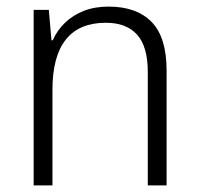

<svg xmlns="http://www.w3.org/2000/svg" viewBox="-20 -562 602 582"><path d="M309 -542Q394 -542 439.5 -495.5Q485 -449 485 -348V0H428V-344Q428 -421 395.5 -457Q363 -493 301 -493Q220 -493 179.5 -442Q139 -391 139 -290V0H82V-532H128L136 -440H140Q153 -470 177 -493Q201 -516 234 -529Q267 -542 309 -542Z"/></svg>

Font: Noto Sans Display Light
Style: Regular
Weight: 300
Designer: Monotype Design Team
Foundry: Monotype Imaging Inc.
Version: Version 2.003